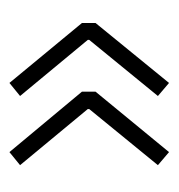

<svg xmlns="http://www.w3.org/2000/svg" viewBox="-6 -430 370 397"><g transform="rotate(-90 178.5 -231.0)"><path d="M295 -231 179 -89 206 -66 330 -218V-246L206 -396L179 -374L295 -234ZM152 -231 36 -89 63 -66 188 -218V-246L63 -396L36 -374L152 -234Z"/></g></svg>

Font: Rawengulk
Style: Regular
Weight: 400
Version: Version 0.9